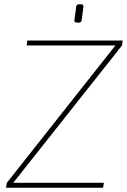

<svg xmlns="http://www.w3.org/2000/svg" viewBox="-20 -880 595 900"><path d="M349 -774H340Q327 -774 329 -787L337 -847Q338 -860 350 -860H361Q372 -860 371 -847L363 -787Q362 -774 349 -774ZM552 -667 42 -23H467L463 0H8L12 -23L521 -667H105L108 -690H555Z"/></svg>

Font: Exo 2.0 Thin
Style: Italic
Weight: 250
Italic angle: -8°
Designer: Natanael Gama
Version: Version 1.001;PS 001.001;hotconv 1.0.70;makeotf.lib2.5.58329